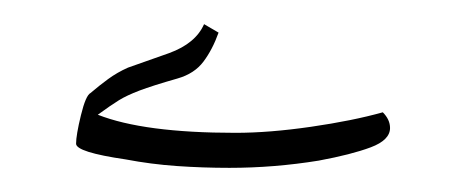

<svg xmlns="http://www.w3.org/2000/svg" viewBox="-20 -274 384 159"><path d="M170 -135Q148 -135 126.5 -136.5Q105 -138 84 -142Q43 -148 43 -155Q43 -162 47 -178.5Q51 -195 55 -197Q62 -203 69.5 -208.5Q77 -214 86 -218L120 -230Q142 -238 149 -254L161 -247Q156 -233 148.5 -223Q141 -213 127 -209Q106 -203 95.5 -199Q85 -195 78.5 -191Q72 -187 61 -179Q99 -164 175 -164Q203 -164 237.5 -169Q272 -174 297 -181Q303 -175 303 -168Q303 -158 287 -152Q271 -146 244 -141Q207 -135 170 -135Z"/></svg>

Font: Noto Naskh Arabic UI
Style: Regular
Weight: 400
Designer: Monotype Design Team, David Williams, Mohamad Dakak and Nizar Qandah
Foundry: Monotype Imaging Inc.
Version: Version 2.014